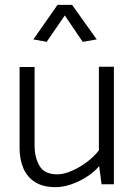

<svg xmlns="http://www.w3.org/2000/svg" viewBox="-20 -762 556 794"><path d="M389 -486V-140Q367 -112 336 -89.5Q305 -67 273.5 -54Q242 -41 217 -41Q164 -41 143.5 -76Q123 -111 123 -161V-485H61V-149Q61 -103 76.5 -66.5Q92 -30 125 -9Q158 12 210 12Q240 12 274 0.5Q308 -11 339 -31Q370 -51 390 -75L400 0H451V-486ZM248 -698 322 -589 380 -599 278 -742H218L118 -599L173 -589Z"/></svg>

Font: Catamaran Light
Style: Regular
Weight: 300
Designer: Pria Ravichandran
Version: Version 2.000